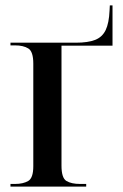

<svg xmlns="http://www.w3.org/2000/svg" viewBox="-20 -695 458 715"><path d="M19 0V-10H36Q66 -10 85 -21Q104 -32 104 -76V-458Q104 -503 85.5 -514.5Q67 -526 36 -526H19V-536H262Q308 -536 334.5 -546.5Q361 -557 373.5 -583Q386 -609 388 -656L389 -675H399V-525H209V-78Q209 -32 227.5 -21Q246 -10 278 -10H301V0Z"/></svg>

Font: Noto Serif Display SemiCondensed Medium
Style: Regular
Weight: 500
Width: 4
Designer: Monotype Design Team
Foundry: Monotype Imaging Inc.
Version: Version 2.009